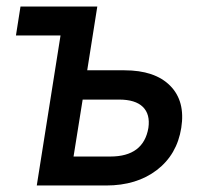

<svg xmlns="http://www.w3.org/2000/svg" viewBox="-20 -570 640 590"><path d="M93 0 166 -461H29L43 -550H279L248 -354H362Q456 -354 503 -306.5Q550 -259 537 -177Q524 -95 462 -47.5Q400 0 306 0ZM206 -89H319Q421 -89 436 -177Q442 -219 419 -241.5Q396 -264 346 -264H234Z"/></svg>

Font: JetBrains Mono NL Medium
Style: Italic
Weight: 500
Italic angle: -9°
Monospace: yes
Designer: Philipp Nurullin, Konstantin Bulenkov
Foundry: JetBrains
Version: Version 2.305; ttfautohint (v1.8.4.7-5d5b)